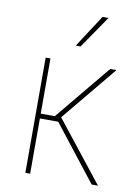

<svg xmlns="http://www.w3.org/2000/svg" viewBox="-87 -836 648 895"><g transform="rotate(10 237.0 -389.0)"><path d="M96.6 0V-545.5H119.3V-284.1H186.1L402 -545.5H431.8L215.9 -284.1L440.3 0H410.5L206 -261.4H119.3V0ZM225.1 -625 324.6 -778.4H353L247.9 -625Z"/></g></svg>

Font: Inter Thin BETA
Style: Regular
Weight: 100
Designer: Rasmus Andersson
Foundry: rsms
Version: Version 3.011;git-f93a4a705